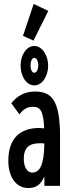

<svg xmlns="http://www.w3.org/2000/svg" viewBox="-20 -938 353 969"><path d="M149 -733 224 -883 150 -918 96 -757ZM153 -507C192 -507 223 -552 223 -607C223 -661 191 -706 153 -706C114 -706 84 -661 84 -607C84 -552 114 -507 153 -507ZM153 -571C142 -571 134 -587 134 -608C134 -629 142 -646 153 -646C165 -646 173 -629 173 -608C173 -587 165 -571 153 -571ZM123 11C157 11 185 -2 204 -48V0H283V-249C283 -435 239 -476 156 -476C102 -476 65 -452 37 -417L78 -361C99 -388 118 -399 146 -399C183 -399 199 -380 203 -290C194 -291 185 -292 177 -292C83 -292 22 -241 22 -126C22 -49 58 11 123 11ZM100 -137C100 -191 126 -215 179 -215C187 -215 195 -215 204 -214C202 -109 183 -67 142 -67C117 -67 100 -95 100 -137Z"/></svg>

Font: Inconsolata ExtraCondensed
Style: Bold
Weight: 700
Width: 2
Monospace: yes
Designer: Raph Levien, Cyreal, Brenton Simpson
Foundry: Raph Levien, Cyreal, Google
Version: Version 3.100